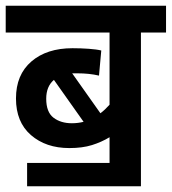

<svg xmlns="http://www.w3.org/2000/svg" viewBox="-20 -642 602 673"><path d="M75 -71H364V-161Q336 -144 302.5 -133.5Q269 -123 223 -123Q141 -123 88.5 -168.5Q36 -214 36 -297Q36 -380 90 -426.5Q144 -473 234 -473Q263 -473 291 -471Q319 -469 335 -465L327 -377Q293 -385 251 -385Q242 -385 233 -385L332 -245Q348 -257 364 -275V-528H0V-622H562V-528H474V11H75ZM142 -296Q142 -249 167.5 -229.5Q193 -210 232 -210Q253 -210 273 -215L169 -362Q142 -339 142 -296Z"/></svg>

Font: Noto Sans SemiCondensed SemiBold
Style: Regular
Weight: 600
Width: 4
Designer: Monotype Design Team
Foundry: Monotype Imaging Inc.
Version: Version 2.013; ttfautohint (v1.8.4.7-5d5b)